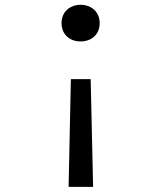

<svg xmlns="http://www.w3.org/2000/svg" viewBox="-20 -546 660 783"><path d="M349.8 -223.3 359.7 216.2H259.8L269 -223.3ZM386.5 -451.7Q386.5 -428.8 376.2 -411.8Q366 -394.7 348.2 -385.8Q330.3 -377 308.7 -377Q286.8 -377 269.2 -385.8Q251.5 -394.7 241.2 -411.8Q231 -428.8 231 -451.7Q231 -474.3 241.2 -491.3Q251.5 -508.3 269.2 -517.4Q287 -526.5 308.7 -526.5Q330.2 -526.5 348.1 -517.4Q366 -508.3 376.2 -491.3Q386.5 -474.3 386.5 -451.7Z"/></svg>

Font: Monaspace Krypton Var
Style: Regular
Weight: 400
Designer: Riley Cran and the Lettermatic Team
Version: Version 1.101 (Monaspace Krypton Var)